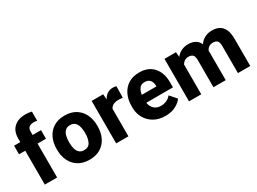

<svg xmlns="http://www.w3.org/2000/svg" viewBox="-39 -1409 2772 2068"><g transform="rotate(-30 1346.5 -375.0)"><path d="M240.7 0H87.4V-421.4H10.3V-528.3H87.4V-573.2Q87.4 -664.1 140.9 -712.2Q194.3 -760.3 285.2 -760.3Q305.7 -760.3 324.5 -757.3Q343.3 -754.4 360.4 -750.5V-636.7Q342.3 -641.1 317.9 -641.1Q240.7 -641.1 240.7 -573.2V-528.3H345.2V-421.4H240.7Z M389.2 -258.8V-269Q389.2 -346.2 418.5 -407Q447.8 -467.8 503.9 -502.9Q560.1 -538.1 641.1 -538.1Q723.1 -538.1 779.5 -502.9Q835.9 -467.8 865.2 -407Q894.5 -346.2 894.5 -269V-258.8Q894.5 -181.6 865.2 -120.8Q835.9 -60.1 779.8 -25.1Q723.6 9.8 642.1 9.8Q560.5 9.8 504.2 -25.1Q447.8 -60.1 418.5 -120.8Q389.2 -181.6 389.2 -258.8ZM542 -269V-258.8Q542 -216.8 551.3 -182.9Q560.5 -148.9 582.5 -128.9Q604.5 -108.9 642.1 -108.9Q697.8 -108.9 719.7 -152.3Q741.7 -195.8 741.7 -258.8V-269Q741.7 -310.1 732.4 -344.2Q723.1 -378.4 701.2 -398.9Q679.2 -419.4 641.1 -419.4Q604 -419.4 582.3 -398.9Q560.5 -378.4 551.3 -344.2Q542 -310.1 542 -269Z M1285.2 -532.2 1282.7 -390.1Q1272.5 -391.6 1257.1 -392.8Q1241.7 -394 1230.5 -394Q1150.9 -394 1127.4 -341.3V0H975.1V-528.3H1118.2L1123 -461.9Q1142.6 -497.6 1172.4 -517.8Q1202.1 -538.1 1240.7 -538.1Q1266.1 -538.1 1285.2 -532.2Z M1586.9 9.8Q1502.9 9.8 1443.1 -25.1Q1383.3 -60.1 1351.3 -118.2Q1319.3 -176.3 1319.3 -246.6V-265.1Q1319.3 -343.8 1348.6 -405.5Q1377.9 -467.3 1433.8 -502.7Q1489.7 -538.1 1570.3 -538.1Q1683.1 -538.1 1744.9 -467.5Q1806.6 -397 1806.6 -279.3V-216.8H1474.6Q1482.4 -167.5 1514.2 -137.9Q1545.9 -108.4 1596.7 -108.4Q1632.8 -108.4 1665.5 -122.3Q1698.2 -136.2 1722.2 -166L1793.5 -84.5Q1769 -48.8 1716.3 -19.5Q1663.6 9.8 1586.9 9.8ZM1569.3 -419.4Q1525.4 -419.4 1503.7 -390.1Q1481.9 -360.8 1475.6 -314.9H1657.2V-326.7Q1656.7 -368.2 1634.8 -393.8Q1612.8 -419.4 1569.3 -419.4Z M2113.3 -419.4Q2085.9 -419.4 2065.7 -406.2Q2045.4 -393.1 2033.2 -370.6V0H1880.9V-528.3H2023.9L2029.3 -466.8Q2055.2 -500.5 2093 -519.3Q2130.9 -538.1 2180.7 -538.1Q2228 -538.1 2263.7 -518.8Q2299.3 -499.5 2318.4 -457.5Q2343.8 -495.1 2383.1 -516.6Q2422.4 -538.1 2475.6 -538.1Q2525.4 -538.1 2563 -518.6Q2600.6 -499 2621.6 -454.6Q2642.6 -410.2 2642.6 -335V0H2489.3V-335Q2489.3 -387.2 2470.2 -403.3Q2451.2 -419.4 2418.5 -419.4Q2389.2 -419.4 2368.9 -405.5Q2348.6 -391.6 2336.9 -367.7Q2337.4 -360.4 2337.4 -352.5V0H2185.1V-334Q2185.1 -386.2 2166 -402.8Q2147 -419.4 2113.3 -419.4Z"/></g></svg>

Font: Vazirmatn UI ExtraBold
Style: Regular
Weight: 800
Designer: Saber Rastikerdar
Foundry: Saber Rastikerdar
Version: Version 33.003